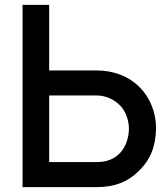

<svg xmlns="http://www.w3.org/2000/svg" viewBox="-20 -770 693 790"><path d="M557.3 -408.3C511.5 -456.3 447.9 -480.2 376 -480.2H182.3V-750H72.9V0H376C454.2 0 506.3 -22.9 547.9 -63.5C599 -111.5 620.8 -167.7 621.9 -240.6C622.9 -306.2 596.9 -367.7 557.3 -408.3ZM510.4 -240.6C510.4 -206.3 499 -167.7 475 -141.7C452.1 -116.7 419.8 -103.1 379.2 -103.1H182.3V-377.1H379.2C414.6 -377.1 454.2 -360.4 480.2 -329.2C500 -305.2 510.4 -270.8 510.4 -240.6Z"/></svg>

Font: Manrope Semibold
Style: Regular
Weight: 600
Width: 4
Designer: Michael Sharanda
Foundry: Michael Sharanda
Version: Version 2.000;PS 002.000;hotconv 1.0.88;makeotf.lib2.5.64775